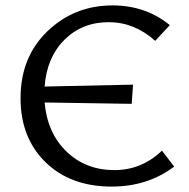

<svg xmlns="http://www.w3.org/2000/svg" viewBox="-20 -684 700 710"><path d="M579 -127 624 -68Q526 6 393 6Q241 6 148.5 -84Q56 -174 56 -321Q56 -473 155.5 -568.5Q255 -664 396 -664Q519 -664 608 -591L554 -533Q477 -602 382 -602Q284 -602 218.5 -537Q153 -472 145 -364L472 -371L467 -300L145 -305Q155 -192 226 -123.5Q297 -55 403 -55Q504 -55 579 -127Z"/></svg>

Font: EauTestInfant Medium
Style: Regular
Weight: 500
Designer: Christian Thalmann (Catharsis Fonts)
Version: Version 0.001;PS 000.001;hotconv 1.0.88;makeotf.lib2.5.64775